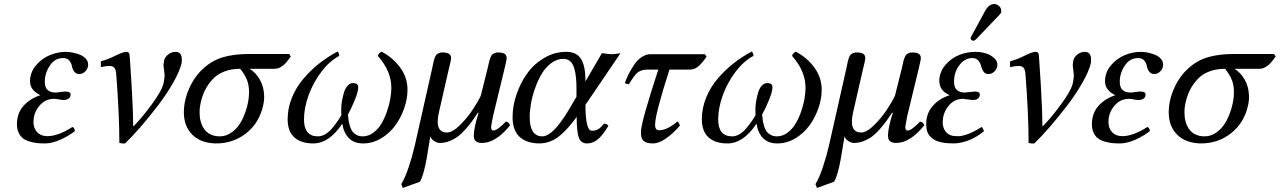

<svg xmlns="http://www.w3.org/2000/svg" viewBox="-20 -699 6345 952"><path d="M146 -94.2Q146 -62.5 164.6 -43.2Q183.1 -23.9 214.8 -23.9Q268.6 -23.9 339.8 -69.8Q351.1 -62.5 351.1 -48.8Q320.3 -24.4 278.8 -6.1Q237.3 12.2 203.1 12.2Q180.7 12.2 162.8 10.3Q145 8.3 125.7 2.4Q106.4 -3.4 93.5 -13.4Q80.6 -23.4 72.3 -41.3Q64 -59.1 64 -83Q64 -136.2 95.2 -172.6Q126.5 -209 180.2 -227.1Q128.9 -251.5 128.9 -295.9Q128.9 -338.9 157 -373.3Q185.1 -407.7 225.1 -424.8Q265.1 -441.9 307.1 -441.9Q321.8 -441.9 339.4 -438.5Q356.9 -435.1 375 -428.2Q393.1 -421.4 405 -408.4Q417 -395.5 417 -378.9Q417 -360.4 404.1 -346.2Q391.1 -332 373 -332Q356.4 -332 347.7 -344.5Q338.9 -356.9 336.4 -371.6Q334 -386.2 323.5 -398.7Q313 -411.1 293 -411.1Q252 -411.1 227.1 -373.8Q202.1 -336.4 202.1 -293Q202.1 -240.2 255.9 -240.2Q263.7 -240.2 280.3 -242.7Q296.9 -245.1 305.2 -245.1Q330.1 -245.1 330.1 -230Q330.1 -216.3 319.8 -209.7Q309.6 -203.1 294.9 -203.1Q287.1 -203.1 271.5 -206.1Q255.9 -209 248 -209Q204.1 -209 175 -174.1Q146 -139.2 146 -94.2Z M556.2 -333Q554.2 -355.5 546.6 -363.3Q539.1 -371.1 525.9 -372.1Q503.9 -372.1 480 -366.2V-395Q513.7 -403.8 552.2 -422.9Q590.8 -441.9 606 -441.9Q620.6 -441.9 622.1 -429.2Q624 -415.5 624 -407.2Q633.8 -262.7 634.8 -231.9Q640.1 -142.6 640.1 -82Q641.1 -78.1 641.1 -71.8Q682.1 -112.8 732.4 -181.2Q782.7 -249.5 791 -286.1Q793.5 -297.4 795.9 -318.8V-329.1Q795.4 -337.9 793.5 -350.8Q791.5 -363.8 791 -371.1V-379.9Q792 -387.2 793.9 -400.9Q797.9 -416 814 -429Q830.1 -441.9 851.1 -441.9Q879.9 -441.9 881.8 -405.8Q881.8 -398.9 880.9 -396V-387.2Q871.1 -345.2 837.6 -287.1Q804.2 -229 761 -172.9Q717.8 -116.7 676 -68.6Q634.3 -20.5 600.1 12.2H585.9Q581.5 12.2 571.8 9.8Q571.8 -132.3 556.2 -333Z M1069.8 -22.9Q1103.5 -22.9 1132.3 -45.2Q1161.1 -67.4 1178.5 -101.1Q1195.8 -134.8 1205.3 -171.4Q1214.8 -208 1214.8 -240.2Q1215.3 -275.9 1204.6 -302.7Q1193.8 -329.6 1170.9 -357.9Q1126 -357.9 1090.6 -343.8Q1055.2 -329.6 1033 -304.7Q1010.7 -279.8 997.3 -253.4Q983.9 -227.1 976.6 -195.8Q969.7 -168 969.7 -144Q969.2 -120.6 974.4 -99.9Q979.5 -79.1 990.7 -61.5Q1002 -43.9 1022.2 -33.4Q1042.5 -22.9 1069.8 -22.9ZM1340.8 -357.9H1217.8Q1248.5 -338.9 1268.3 -304.2Q1288.1 -269.5 1289.6 -225.1Q1291 -203.1 1284.7 -175.8Q1266.1 -90.8 1201.9 -39.3Q1137.7 12.2 1050.8 12.2Q976.1 10.7 934.3 -30.3Q892.6 -71.3 891.6 -140.1Q891.6 -201.7 918.7 -262Q945.8 -322.3 991.7 -362.8Q1035.6 -401.4 1089.4 -416.3Q1143.1 -431.2 1210.9 -431.2H1413.6L1421.9 -418.9Q1406.7 -397.9 1397.2 -387Q1387.7 -376 1372.6 -366.9Q1357.4 -357.9 1340.8 -357.9Z M2000.5 -253.9Q2000.5 -209 1984.1 -162.1Q1967.8 -115.2 1939.5 -76.4Q1911.1 -37.6 1869.1 -12.7Q1827.1 12.2 1780.3 12.2Q1735.8 12.2 1710 -13.9Q1684.1 -40 1677.2 -85.9Q1612.3 12.2 1533.2 12.2Q1472.7 12.2 1439.5 -17.8Q1406.2 -47.9 1406.2 -107.9Q1406.2 -162.1 1427.2 -214.1Q1448.2 -266.1 1484.1 -308.3Q1520 -350.6 1562.7 -384.3Q1605.5 -418 1654.3 -443.8Q1662.1 -434.1 1662.1 -421.9Q1613.3 -396 1572.5 -341.8Q1531.7 -287.6 1509.5 -224.9Q1487.3 -162.1 1487.3 -106.9Q1487.3 -22.9 1556.2 -22.9Q1574.2 -22.9 1592.3 -33.2Q1610.4 -43.5 1625.7 -61.8Q1641.1 -80.1 1651.1 -94.2Q1661.1 -108.4 1672.4 -127.9Q1671.9 -140.1 1671.9 -159.2Q1671.9 -178.2 1676 -200.4Q1680.2 -222.7 1686 -241.9Q1691.9 -261.2 1703.6 -274.2Q1715.3 -287.1 1730.5 -287.1Q1756.3 -287.1 1756.3 -266.1Q1756.3 -244.6 1738.5 -201.4Q1720.7 -158.2 1705.1 -130.9Q1706.5 -113.8 1708.5 -101.3Q1710.4 -88.9 1715.3 -73Q1720.2 -57.1 1727.5 -47.1Q1734.9 -37.1 1748 -30Q1761.2 -22.9 1778.3 -22.9Q1806.2 -22.9 1830.3 -40.5Q1854.5 -58.1 1870.6 -85Q1886.7 -111.8 1898.2 -144.8Q1909.7 -177.7 1915 -208.3Q1920.4 -238.8 1920.4 -263.2Q1920.4 -346.7 1853.5 -421.9Q1857.4 -435.5 1872.1 -442.9Q1929.2 -412.6 1964.8 -363.3Q2000.5 -314 2000.5 -253.9Z M2036.1 24.9 2123 -360.8Q2124 -366.2 2127 -379.9Q2129.9 -393.6 2131.1 -398.9Q2132.3 -404.3 2136.2 -414.1Q2140.1 -423.8 2144.3 -428Q2148.4 -432.1 2155.8 -435.5Q2163.1 -439 2172.9 -439Q2196.3 -439 2206.5 -431.9Q2216.8 -424.8 2216.8 -410.2Q2216.8 -405.8 2213.9 -392.6Q2210.9 -379.4 2206.8 -362.5Q2202.6 -345.7 2202.1 -342.8L2156.7 -144Q2132.8 -42 2196.8 -42Q2223.1 -42 2259.3 -77.4Q2295.4 -112.8 2322 -152.6Q2348.6 -192.4 2363.8 -224.1L2397.9 -360.8Q2399.4 -365.7 2402.3 -379.9Q2405.3 -394 2406.7 -399.4Q2408.2 -404.8 2412.1 -414.6Q2416 -424.3 2420.4 -428.2Q2424.8 -432.1 2432.1 -435.5Q2439.5 -439 2448.7 -439Q2471.7 -439 2481.9 -432.1Q2492.2 -425.3 2492.2 -410.2Q2492.2 -403.8 2487.1 -382.8Q2481.9 -361.8 2481 -356L2424.8 -124Q2415 -74.2 2415 -68.8Q2415 -51.8 2426.8 -51.8Q2438 -51.8 2457.3 -67.4Q2476.6 -83 2487.8 -96.2Q2504.9 -93.8 2508.8 -77.1Q2438 9.8 2370.1 9.8Q2329.1 9.8 2329.1 -24.9Q2329.1 -64 2353 -139.2L2350.1 -141.1Q2333 -115.2 2321 -98.6Q2309.1 -82 2289.3 -59.3Q2269.5 -36.6 2251.7 -23.2Q2233.9 -9.8 2210 0Q2186 9.8 2161.1 9.8Q2146 9.8 2131.3 -0.5Q2116.7 -10.7 2113.8 -23.9L2096.2 83Q2080.6 171.9 2062 202.1L1977.1 232.9L1969.7 213.9Q1987.8 185.1 2006.1 130.6Q2024.4 76.2 2036.1 24.9Z M2814.5 -179.2 2838.4 -219.2V-257.8Q2838.4 -290.5 2835.9 -314.9Q2833.5 -339.4 2826.9 -361.6Q2820.3 -383.8 2806.9 -395.5Q2793.5 -407.2 2773.4 -407.2Q2741.7 -407.2 2713.4 -386.2Q2685.1 -365.2 2666 -333Q2647 -300.8 2633.1 -261.5Q2619.1 -222.2 2612.8 -185.3Q2606.4 -148.4 2606.4 -119.1Q2606.4 -22.9 2669.4 -22.9Q2688 -22.9 2710.4 -40.3Q2732.9 -57.6 2753.7 -85.4Q2774.4 -113.3 2788.6 -135.5Q2802.7 -157.7 2814.5 -179.2ZM2787.6 -441.9Q2838.4 -441.9 2860.1 -408Q2881.8 -374 2882.8 -307.1V-294.9L2964.4 -435.1Q2972.2 -435.1 2984.1 -433.1Q2996.1 -431.2 2997.6 -431.2L3012.7 -430.2Q3020.5 -429.7 3035.6 -432.4Q3050.8 -435.1 3056.6 -435.1L2882.8 -179.2Q2882.8 -50.8 2914.6 -50.8Q2932.6 -50.8 2945.3 -57.9Q2958 -64.9 2974.6 -85.9Q2988.8 -85.9 2996.6 -75.2Q2970.2 -30.3 2945.3 -9Q2920.4 12.2 2890.6 12.2Q2859.9 12.2 2849.6 -17.6Q2839.4 -47.4 2839.4 -119.1Q2790.5 -52.7 2751.5 -22.7Q2712.4 7.3 2669.4 11.2Q2663.6 12.2 2653.8 12.2Q2588.9 11.2 2555.2 -21.5Q2521.5 -54.2 2521.5 -118.2Q2521.5 -173.3 2540.8 -230.5Q2560.1 -287.6 2593.8 -334.7Q2627.4 -381.8 2678.5 -411.9Q2729.5 -441.9 2787.6 -441.9Z M3244.1 -354H3193.4Q3159.7 -354 3142.1 -339.8Q3124.5 -325.7 3098.1 -280.8Q3083 -283.7 3078.1 -287.1Q3086.4 -310.5 3097.4 -332.5Q3108.4 -354.5 3124.3 -377.9Q3140.1 -401.4 3161.4 -415.8Q3182.6 -430.2 3205.1 -430.2H3475.1L3483.4 -418Q3461.9 -386.7 3443.1 -370.4Q3424.3 -354 3400.4 -354H3299.3Q3230 -137.7 3228.5 -85.9Q3225.6 -53.2 3248.5 -53.2Q3288.1 -53.2 3339.4 -97.2Q3341.8 -95.7 3346.2 -88.1Q3350.6 -80.6 3351.1 -76.2Q3318.8 -38.1 3282.7 -12.9Q3246.6 12.2 3217.3 12.2Q3184.1 12.2 3170.2 -1.5Q3156.2 -15.1 3158.2 -48.8Q3160.2 -98.1 3244.1 -354Z M4054.2 -253.9Q4054.2 -209 4037.8 -162.1Q4021.5 -115.2 3993.2 -76.4Q3964.8 -37.6 3922.9 -12.7Q3880.9 12.2 3834 12.2Q3789.6 12.2 3763.7 -13.9Q3737.8 -40 3731 -85.9Q3666 12.2 3586.9 12.2Q3526.4 12.2 3493.2 -17.8Q3460 -47.9 3460 -107.9Q3460 -162.1 3481 -214.1Q3502 -266.1 3537.8 -308.3Q3573.7 -350.6 3616.5 -384.3Q3659.2 -418 3708 -443.8Q3715.8 -434.1 3715.8 -421.9Q3667 -396 3626.2 -341.8Q3585.4 -287.6 3563.2 -224.9Q3541 -162.1 3541 -106.9Q3541 -22.9 3609.9 -22.9Q3627.9 -22.9 3646 -33.2Q3664.1 -43.5 3679.4 -61.8Q3694.8 -80.1 3704.8 -94.2Q3714.8 -108.4 3726.1 -127.9Q3725.6 -140.1 3725.6 -159.2Q3725.6 -178.2 3729.7 -200.4Q3733.9 -222.7 3739.7 -241.9Q3745.6 -261.2 3757.3 -274.2Q3769 -287.1 3784.2 -287.1Q3810.1 -287.1 3810.1 -266.1Q3810.1 -244.6 3792.2 -201.4Q3774.4 -158.2 3758.8 -130.9Q3760.3 -113.8 3762.2 -101.3Q3764.2 -88.9 3769 -73Q3773.9 -57.1 3781.2 -47.1Q3788.6 -37.1 3801.8 -30Q3814.9 -22.9 3832 -22.9Q3859.9 -22.9 3884 -40.5Q3908.2 -58.1 3924.3 -85Q3940.4 -111.8 3951.9 -144.8Q3963.4 -177.7 3968.8 -208.3Q3974.1 -238.8 3974.1 -263.2Q3974.1 -346.7 3907.2 -421.9Q3911.1 -435.5 3925.8 -442.9Q3982.9 -412.6 4018.6 -363.3Q4054.2 -314 4054.2 -253.9Z M4089.8 24.9 4176.8 -360.8Q4177.7 -366.2 4180.7 -379.9Q4183.6 -393.6 4184.8 -398.9Q4186 -404.3 4189.9 -414.1Q4193.8 -423.8 4198 -428Q4202.1 -432.1 4209.5 -435.5Q4216.8 -439 4226.6 -439Q4250 -439 4260.3 -431.9Q4270.5 -424.8 4270.5 -410.2Q4270.5 -405.8 4267.6 -392.6Q4264.6 -379.4 4260.5 -362.5Q4256.3 -345.7 4255.9 -342.8L4210.4 -144Q4186.5 -42 4250.5 -42Q4276.9 -42 4313 -77.4Q4349.1 -112.8 4375.7 -152.6Q4402.3 -192.4 4417.5 -224.1L4451.7 -360.8Q4453.1 -365.7 4456.1 -379.9Q4459 -394 4460.4 -399.4Q4461.9 -404.8 4465.8 -414.6Q4469.7 -424.3 4474.1 -428.2Q4478.5 -432.1 4485.8 -435.5Q4493.2 -439 4502.4 -439Q4525.4 -439 4535.6 -432.1Q4545.9 -425.3 4545.9 -410.2Q4545.9 -403.8 4540.8 -382.8Q4535.6 -361.8 4534.7 -356L4478.5 -124Q4468.8 -74.2 4468.8 -68.8Q4468.8 -51.8 4480.5 -51.8Q4491.7 -51.8 4511 -67.4Q4530.3 -83 4541.5 -96.2Q4558.6 -93.8 4562.5 -77.1Q4491.7 9.8 4423.8 9.8Q4382.8 9.8 4382.8 -24.9Q4382.8 -64 4406.7 -139.2L4403.8 -141.1Q4386.7 -115.2 4374.8 -98.6Q4362.8 -82 4343 -59.3Q4323.2 -36.6 4305.4 -23.2Q4287.6 -9.8 4263.7 0Q4239.7 9.8 4214.8 9.8Q4199.7 9.8 4185.1 -0.5Q4170.4 -10.7 4167.5 -23.9L4149.9 83Q4134.3 171.9 4115.7 202.1L4030.8 232.9L4023.4 213.9Q4041.5 185.1 4059.8 130.6Q4078.1 76.2 4089.8 24.9Z M4654.3 -92.8Q4654.3 -62.5 4671.4 -43.5Q4688.5 -24.4 4719.2 -23.9H4739.3Q4786.6 -30.3 4848.1 -69.8Q4854.5 -60.5 4859.4 -48.8Q4790 8.3 4711.4 12.2Q4692.9 12.2 4677.7 11Q4662.6 9.8 4645.8 6.3Q4628.9 2.9 4616.5 -3.9Q4604 -10.7 4593.5 -21Q4583 -31.2 4577.6 -46.9Q4572.3 -62.5 4572.3 -83Q4572.3 -112.8 4582.8 -138.9Q4593.3 -165 4620.1 -189.2Q4647 -213.4 4688.5 -227.1Q4661.6 -239.3 4649.4 -256.8Q4637.2 -274.4 4637.2 -303.2Q4640.1 -345.2 4668.2 -377.7Q4696.3 -410.2 4735.1 -426Q4773.9 -441.9 4815.4 -441.9Q4863.3 -441.9 4894.3 -422.6Q4925.3 -403.3 4925.3 -378.9Q4925.3 -359.9 4912.1 -345.9Q4898.9 -332 4881.3 -332Q4873.5 -332 4867.7 -334.2Q4861.8 -336.4 4857.4 -343Q4853 -349.6 4851.6 -352.3Q4850.1 -355 4846.4 -366.2Q4842.8 -377.4 4842.3 -378.9Q4831.1 -411.1 4801.3 -411.1Q4763.7 -411.1 4737.1 -376.2Q4710.4 -341.3 4710.4 -293Q4710.4 -240.2 4764.2 -240.2Q4765.6 -240.2 4787.4 -242.7Q4809.1 -245.1 4813.5 -245.1H4815.4Q4838.4 -245.1 4838.4 -230Q4838.4 -220.2 4830.6 -211.7Q4822.8 -203.1 4803.2 -203.1Q4799.8 -203.1 4783.9 -205.3Q4768.1 -207.5 4762.2 -208Q4759.3 -209 4755.4 -209Q4711.4 -209 4682.9 -173.6Q4654.3 -138.2 4654.3 -92.8ZM4865.2 -646Q4883.3 -679.2 4911.1 -679.2Q4924.3 -677.7 4934.1 -668.7Q4943.8 -659.7 4944.3 -647.9V-640.1Q4942.4 -631.3 4935.1 -625L4820.3 -504.9Q4812.5 -497.1 4807.1 -497.1Q4801.8 -497.1 4797.1 -500.5Q4792.5 -503.9 4792.5 -508.8V-509.8Q4794.4 -511.7 4794.4 -516.1Q4796.4 -520 4797.4 -521Z M5064.5 -333Q5062.5 -355.5 5054.9 -363.3Q5047.4 -371.1 5034.2 -372.1Q5012.2 -372.1 4988.3 -366.2V-395Q5022 -403.8 5060.5 -422.9Q5099.1 -441.9 5114.3 -441.9Q5128.9 -441.9 5130.4 -429.2Q5132.3 -415.5 5132.3 -407.2Q5142.1 -262.7 5143.1 -231.9Q5148.4 -142.6 5148.4 -82Q5149.4 -78.1 5149.4 -71.8Q5190.4 -112.8 5240.7 -181.2Q5291 -249.5 5299.3 -286.1Q5301.8 -297.4 5304.2 -318.8V-329.1Q5303.7 -337.9 5301.8 -350.8Q5299.8 -363.8 5299.3 -371.1V-379.9Q5300.3 -387.2 5302.2 -400.9Q5306.2 -416 5322.3 -429Q5338.4 -441.9 5359.4 -441.9Q5388.2 -441.9 5390.1 -405.8Q5390.1 -398.9 5389.2 -396V-387.2Q5379.4 -345.2 5345.9 -287.1Q5312.5 -229 5269.3 -172.9Q5226.1 -116.7 5184.3 -68.6Q5142.6 -20.5 5108.4 12.2H5094.2Q5089.8 12.2 5080.1 9.8Q5080.1 -132.3 5064.5 -333Z M5476.1 -94.2Q5476.1 -62.5 5494.6 -43.2Q5513.2 -23.9 5544.9 -23.9Q5598.6 -23.9 5669.9 -69.8Q5681.2 -62.5 5681.2 -48.8Q5650.4 -24.4 5608.9 -6.1Q5567.4 12.2 5533.2 12.2Q5510.7 12.2 5492.9 10.3Q5475.1 8.3 5455.8 2.4Q5436.5 -3.4 5423.6 -13.4Q5410.6 -23.4 5402.3 -41.3Q5394 -59.1 5394 -83Q5394 -136.2 5425.3 -172.6Q5456.5 -209 5510.3 -227.1Q5459 -251.5 5459 -295.9Q5459 -338.9 5487.1 -373.3Q5515.1 -407.7 5555.2 -424.8Q5595.2 -441.9 5637.2 -441.9Q5651.9 -441.9 5669.4 -438.5Q5687 -435.1 5705.1 -428.2Q5723.1 -421.4 5735.1 -408.4Q5747.1 -395.5 5747.1 -378.9Q5747.1 -360.4 5734.1 -346.2Q5721.2 -332 5703.1 -332Q5686.5 -332 5677.7 -344.5Q5668.9 -356.9 5666.5 -371.6Q5664.1 -386.2 5653.6 -398.7Q5643.1 -411.1 5623 -411.1Q5582 -411.1 5557.1 -373.8Q5532.2 -336.4 5532.2 -293Q5532.2 -240.2 5585.9 -240.2Q5593.8 -240.2 5610.4 -242.7Q5627 -245.1 5635.3 -245.1Q5660.2 -245.1 5660.2 -230Q5660.2 -216.3 5649.9 -209.7Q5639.6 -203.1 5625 -203.1Q5617.2 -203.1 5601.6 -206.1Q5585.9 -209 5578.1 -209Q5534.2 -209 5505.1 -174.1Q5476.1 -139.2 5476.1 -94.2Z M5953.1 -22.9Q5986.8 -22.9 6015.6 -45.2Q6044.4 -67.4 6061.8 -101.1Q6079.1 -134.8 6088.6 -171.4Q6098.1 -208 6098.1 -240.2Q6098.6 -275.9 6087.9 -302.7Q6077.1 -329.6 6054.2 -357.9Q6009.3 -357.9 5973.9 -343.8Q5938.5 -329.6 5916.3 -304.7Q5894 -279.8 5880.6 -253.4Q5867.2 -227.1 5859.9 -195.8Q5853 -168 5853 -144Q5852.5 -120.6 5857.7 -99.9Q5862.8 -79.1 5874 -61.5Q5885.3 -43.9 5905.5 -33.4Q5925.8 -22.9 5953.1 -22.9ZM6224.1 -357.9H6101.1Q6131.8 -338.9 6151.6 -304.2Q6171.4 -269.5 6172.9 -225.1Q6174.3 -203.1 6168 -175.8Q6149.4 -90.8 6085.2 -39.3Q6021 12.2 5934.1 12.2Q5859.4 10.7 5817.6 -30.3Q5775.9 -71.3 5774.9 -140.1Q5774.9 -201.7 5802 -262Q5829.1 -322.3 5875 -362.8Q5918.9 -401.4 5972.7 -416.3Q6026.4 -431.2 6094.2 -431.2H6296.9L6305.2 -418.9Q6290 -397.9 6280.5 -387Q6271 -376 6255.9 -366.9Q6240.7 -357.9 6224.1 -357.9Z"/></svg>

Font: Common Serif News
Style: Italic
Weight: 450
Italic angle: -12°
Designer: Philipp H. Poll, Khaled Hosny
Foundry: Stefan Peev, Context Ltd.
Version: Version 1.026